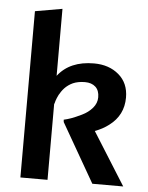

<svg xmlns="http://www.w3.org/2000/svg" viewBox="-52 -768 626 811"><g transform="rotate(5 260.5 -362.5)"><path d="M227 -249 226 -259Q240 -262 257 -268Q274 -274 301 -287Q328 -300 345.5 -320.5Q363 -341 363 -366Q363 -395 346.5 -410Q330 -425 302 -425Q287 -425 274 -422.5Q261 -420 251 -415.5Q241 -411 232 -404.5Q223 -398 216.5 -391Q210 -384 204.5 -376Q199 -368 195.5 -361.5Q192 -355 189 -347.5Q186 -340 184.5 -335.5Q183 -331 182 -326L180 -321V0H65V-705L180 -725V-441Q231 -507 333 -507Q397 -507 438.5 -471.5Q480 -436 480 -375Q480 -300 420 -255Q394 -235 361 -223L501 0H370Z"/></g></svg>

Font: Amaranth
Style: Regular
Weight: 400
Designer: Gesine Todt
Foundry: Gesine Todt
Version: Version 1.000